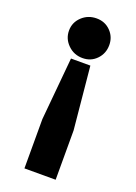

<svg xmlns="http://www.w3.org/2000/svg" viewBox="-140 -581 594 838"><g transform="rotate(20 157.0 -161.5)"><path d="M159 -339Q119 -339 91 -366.5Q63 -394 63 -432Q63 -470 91 -496.5Q119 -523 159 -523Q198 -523 224 -496.5Q250 -470 250 -432Q250 -393 224 -366Q198 -339 159 -339ZM231 200H86V-29L113 -320H203L231 -29Z"/></g></svg>

Font: Overpass Heavy
Style: Regular
Weight: 900
Designer: Delve Withrington, Thomas Jockin
Foundry: Delve Fonts
Version: Version 3.000;DELV;Overpass